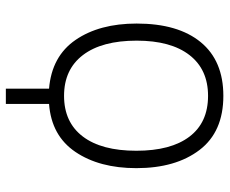

<svg xmlns="http://www.w3.org/2000/svg" viewBox="-82 -682 765 640"><g transform="rotate(90 300.0 -362.5)"><path d="M276 -144Q168 -153 113.5 -232.5Q59 -312 59 -436Q59 -574 121 -649.5Q183 -725 300 -725Q420 -725 480.5 -645.5Q541 -566 541 -435Q541 -312 487 -232Q433 -152 327 -144V0H276ZM483 -435Q483 -550 436 -612Q389 -674 300 -674Q212 -674 164 -612Q116 -550 116 -436Q116 -320 164 -257Q212 -194 300 -194Q388 -194 435.5 -256.5Q483 -319 483 -435Z"/></g></svg>

Font: Noto Sans Mono UI Light
Style: Regular
Weight: 300
Monospace: yes
Designer: Monotype Design team
Foundry: Monotype Imaging Inc.
Version: Version 1.000